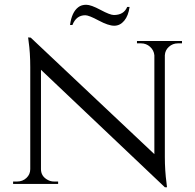

<svg xmlns="http://www.w3.org/2000/svg" viewBox="-20 -772 819 806"><path d="M458 -709Q500 -709 514 -743H524Q519 -706 501.5 -685Q484 -664 459.5 -664Q435 -664 394 -686Q353 -708 338 -708Q300 -708 284 -667H274Q281 -721 309 -742Q322 -752 342 -752Q362 -752 402 -730.5Q442 -709 458 -709ZM727 -590Q705 -590 689 -575.5Q673 -561 672 -540V-114Q672 -56 679 -4L681 14H672L152 -479V-62Q152 -32 180 -17Q192 -10 207 -10H224V0H35V-10H52Q75 -10 91 -25Q107 -40 107 -62V-490Q107 -551 100 -599L98 -615L109 -614L628 -125V-540Q626 -561 610 -575.5Q594 -590 572 -590H555V-600H744V-590Z"/></svg>

Font: Cinzel
Style: Regular
Weight: 400
Designer: Natanael Gama
Version: Version 1.001;PS 001.001;hotconv 1.0.56;makeotf.lib2.0.21325